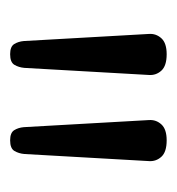

<svg xmlns="http://www.w3.org/2000/svg" viewBox="-5 -1123 349 379"><g transform="rotate(90 169.5 -933.5)"><path d="M87 -779Q72 -779 67 -787Q62 -795 61 -806L47 -1053Q46 -1067 55.5 -1077.5Q65 -1088 87 -1088Q110 -1088 119.5 -1077.5Q129 -1067 128 -1053L114 -807Q113 -796 108 -787.5Q103 -779 87 -779ZM257 -779Q242 -779 237 -787Q232 -795 231 -806L217 -1053Q216 -1067 225.5 -1077.5Q235 -1088 257 -1088Q280 -1088 289.5 -1077.5Q299 -1067 298 -1053L284 -807Q283 -796 278 -787.5Q273 -779 257 -779Z"/></g></svg>

Font: Playwrite CL Light
Style: Regular
Weight: 300
Designer: Veronika Burian, José Scaglione
Foundry: TypeTogether
Version: Version 1.002